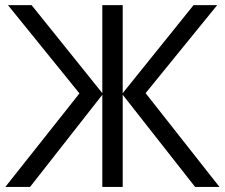

<svg xmlns="http://www.w3.org/2000/svg" viewBox="-20 -734 884 754"><path d="M292 -367.2 11.2 -713.9H104L381.8 -368.2V-713.9H461.9V-368.2L740.2 -713.9H833L551.8 -368.2L841.8 0H746.1L461.9 -361.8V0H381.8V-361.8L98.1 0H1Z"/></svg>

Font: Open Sans ACDW
Style: acdw
Weight: 400
Foundry: Ascender Corporation
Version: Version 1.10